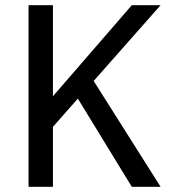

<svg xmlns="http://www.w3.org/2000/svg" viewBox="-20 -720 650 740"><path d="M90 0V-700H184V-349L488 -700H599L341 -408L599 0H488L280 -340L184 -231V0Z"/></svg>

Font: Hedvig Letters Sans
Style: Regular
Weight: 400
Designer: Alexander Örn & Tor Weibull
Foundry: Kanon Foundry
Version: Version 1.000; ttfautohint (v1.8.4.7-5d5b)